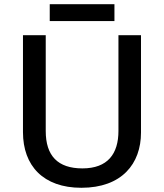

<svg xmlns="http://www.w3.org/2000/svg" viewBox="-20 -881 778 911"><path d="M523 -861H216V-781H523ZM649 -252V-714H542V-260C542 -151 491 -82 371 -82C254 -82 197 -142 197 -259V-714H89V-254C89 -95 185 10 366 10C558 10 649 -104 649 -252Z"/></svg>

Font: Noto Sans Bengali UI Medium
Style: Regular
Weight: 500
Designer: Jelle Bosma - Monotype Design Team
Foundry: Monotype Imaging Inc.
Version: Version 2.003